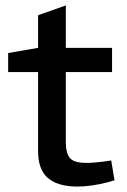

<svg xmlns="http://www.w3.org/2000/svg" viewBox="-20 -679 466 706"><path d="M266 7Q193 7 156.5 -24Q120 -55 120 -124V-414H10V-484L120 -503V-623L222 -659V-503H392V-414H222V-156Q222 -117 236.5 -98.5Q251 -80 299 -80Q313 -80 329 -81.5Q345 -83 362 -85L389 -89L401 -16L377 -9Q351 -2 321 2.5Q291 7 266 7Z"/></svg>

Font: REM Medium
Style: Regular
Weight: 400
Version: Version 1.005;gftools[0.9.28]